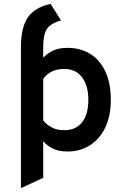

<svg xmlns="http://www.w3.org/2000/svg" viewBox="-20 -770 656 991"><path d="M88 201V-526Q88 -627.5 123.2 -679.5Q158.5 -731.5 241 -750L295 -665Q237.5 -648 220.2 -617.5Q203 -587 203 -529.5V-472Q223.5 -494 253.2 -508.5Q283 -523 328 -523Q396 -523 446.2 -491.5Q496.5 -460 524.2 -400Q552 -340 552 -255Q552 -171 523 -111.2Q494 -51.5 443.5 -19.8Q393 12 329 12Q282.5 12 252.5 -3.2Q222.5 -18.5 203 -41V148ZM312 -98Q371.5 -98 403.8 -138.8Q436 -179.5 436 -255Q436 -327 404 -370.5Q372 -414 311 -414Q273 -414 246.2 -400.2Q219.5 -386.5 203 -363V-149Q217.5 -129 245 -113.5Q272.5 -98 312 -98Z"/></svg>

Font: Overpass Mono
Style: Bold
Weight: 700
Monospace: yes
Designer: Delve Withrington, Dave Bailey
Foundry: Delve Fonts LLC
Version: Version 4.000